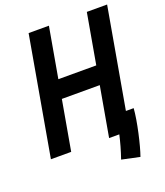

<svg xmlns="http://www.w3.org/2000/svg" viewBox="-153 -795 905 1055"><g transform="rotate(-20 299.5 -268.0)"><path d="M484.9 156.2C505.9 98.1 536.6 -36.1 541.5 -108.4H496.1L599.1 -693.4H480.5L428.7 -399.4H207L258.8 -693.4H140.1L18.1 0H136.7L188 -291H409.7L358.4 0H418C409.2 39.6 396.5 85.9 379.9 133.8Z"/></g></svg>

Font: Cascadia Code SemiBold
Style: Italic
Weight: 600
Italic angle: -10°
Monospace: yes
Designer: Aaron Bell
Foundry: Saja Typeworks
Version: Version 2404.023